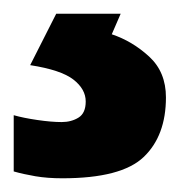

<svg xmlns="http://www.w3.org/2000/svg" viewBox="-38 -20 263 280"><path d="M204 122Q204 178 171.5 209Q139 240 53 240Q31 240 13.5 237Q-4 234 -18 230V148Q-4 152 16.5 155Q37 158 52 158Q66 158 76.5 151.5Q87 145 87 128Q87 110 69 96Q51 82 6 75L44 0H138L125 30Q155 40 179.5 62.5Q204 85 204 122Z"/></svg>

Font: Noto Sans Gurmukhi UI
Style: Bold
Weight: 700
Designer: Jelle Bosma - Monotype Design Team
Foundry: Monotype Imaging Inc.
Version: Version 2.004; ttfautohint (v1.8.4.7-5d5b)